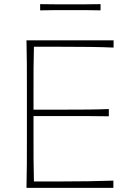

<svg xmlns="http://www.w3.org/2000/svg" viewBox="-20 -908 631 928"><path d="M108 0Q109.5 -61 109.8 -117Q110 -173 110 -238V-475Q110 -540.5 109.8 -596.5Q109.5 -652.5 108 -713H529V-678Q476 -680.5 415.2 -681.2Q354.5 -682 272 -682H144Q142.5 -630 142.2 -579.8Q142 -529.5 142 -472V-378H281Q353 -378 405.2 -378.5Q457.5 -379 506 -381V-346Q454.5 -347 402.5 -347Q350.5 -347 280 -347H142V-242Q142 -184 142.2 -133.8Q142.5 -83.5 144 -31H276Q346 -31 408.2 -32Q470.5 -33 528 -35V0ZM174 -858V-888Q207 -887.5 243.8 -887.2Q280.5 -887 320 -887Q360 -887 396.5 -887.2Q433 -887.5 466 -888V-858Q433 -859 396.5 -859Q360 -859 320 -859Q280.5 -859 243.8 -859Q207 -859 174 -858Z"/></svg>

Font: Commissioner Flair Thin
Style: Regular
Weight: 100
Designer: Kostas Bartsokas
Foundry: Kostas Bartsokas
Version: Version 1.000; ttfautohint (v1.8.3)